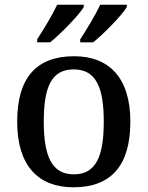

<svg xmlns="http://www.w3.org/2000/svg" viewBox="-20 -786 627 816"><path d="M321 -619V-606H376C421 -642 498 -721 519 -756V-766H406C385 -721 349 -662 321 -619ZM138 -619V-606H193C238 -642 315 -721 336 -756V-766H223C202 -721 166 -662 138 -619ZM292 10C451 10 534 -81 534 -269C534 -456 443 -547 295 -547C135 -547 53 -456 53 -269C53 -81 143 10 292 10ZM294 -45C200 -45 166 -122 166 -269C166 -417 199 -491 293 -491C387 -491 421 -417 421 -269C421 -122 388 -45 294 -45Z"/></svg>

Font: Noto Serif Devanagari Medium
Style: Regular
Weight: 500
Designer: Universal Thirst, Indian Type Foundry and the Monotype Design Team
Foundry: Monotype Imaging Inc.
Version: Version 2.004